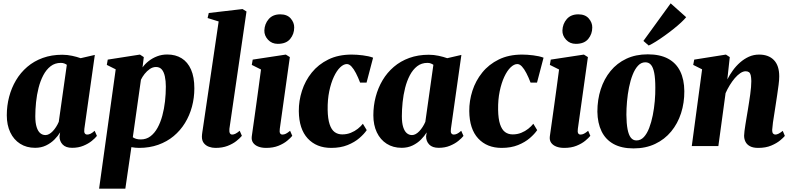

<svg xmlns="http://www.w3.org/2000/svg" viewBox="-20 -871 4720 1145"><path d="M483 -102.5Q480.5 -83.5 485.5 -76Q490.5 -68.5 500.5 -68.5Q509 -68.5 519.5 -73.2Q530 -78 544.5 -91L558 -60.5Q548 -47.5 527.5 -30.8Q507 -14 477.2 -1.8Q447.5 10.5 410 10.5Q372.5 10.5 353.8 -9Q335 -28.5 335 -57.5L338.5 -81.5Q326 -60.5 304.8 -39Q283.5 -17.5 254.5 -3.5Q225.5 10.5 189.5 10.5Q138 10.5 100 -13.8Q62 -38 41.2 -81.8Q20.5 -125.5 20.5 -183.5Q20.5 -240.5 34.5 -293.8Q48.5 -347 75.5 -392.5Q102.5 -438 142.5 -472.2Q182.5 -506.5 235 -525.5Q287.5 -544.5 351 -544.5Q381 -544.5 410 -538.2Q439 -532 461 -524L545.5 -543.5ZM378.5 -484.5Q373 -488.5 364.2 -492.2Q355.5 -496 343 -496Q307.5 -496 281.8 -476Q256 -456 238.2 -422.2Q220.5 -388.5 210 -347Q199.5 -305.5 195 -261.5Q190.5 -217.5 190.5 -178Q190.5 -138 198.5 -113Q206.5 -88 220 -76.8Q233.5 -65.5 251 -65.5Q262 -65.5 273 -71.5Q284 -77.5 294.5 -88.5Q305 -99.5 314.2 -113.8Q323.5 -128 330.5 -144.5Z M571 254 670 -457.5 617 -484 622.5 -515.5 814.5 -545.5 837.5 -530.5 830 -469Q844.5 -489.5 866.8 -507Q889 -524.5 917 -535.2Q945 -546 977.5 -546Q1027 -546 1063.2 -523.5Q1099.5 -501 1119.2 -456.2Q1139 -411.5 1139 -344Q1139 -287.5 1124.8 -234.8Q1110.5 -182 1083 -137.2Q1055.5 -92.5 1015.5 -59.2Q975.5 -26 923.5 -7.5Q871.5 11 809.5 11Q798.5 11 786.8 9.8Q775 8.5 763.5 6.5L727.5 254ZM772 -52.5Q780.5 -46.5 792 -43Q803.5 -39.5 819.5 -39.5Q852.5 -39.5 877.2 -58.2Q902 -77 919.5 -108.8Q937 -140.5 948 -181.2Q959 -222 964 -266.5Q969 -311 969 -354.5Q969 -388.5 963.2 -415.2Q957.5 -442 944.8 -456.8Q932 -471.5 910.5 -471.5Q891 -471.5 873.5 -459.5Q856 -447.5 842.2 -430Q828.5 -412.5 820.5 -395.5Z M1348 -102.5Q1346.5 -85 1350.8 -76.8Q1355 -68.5 1365 -68.5Q1373 -68.5 1383 -73Q1393 -77.5 1409.5 -91L1422.5 -61Q1410 -46 1389 -29.5Q1368 -13 1337.2 -1Q1306.5 11 1264.5 11Q1244.5 11 1226 4.2Q1207.5 -2.5 1195.8 -17.2Q1184 -32 1184 -56Q1184 -61.5 1184.8 -69Q1185.5 -76.5 1186.8 -84.5Q1188 -92.5 1189 -98.5L1284 -743L1218 -763.5L1225 -793.5L1426.5 -817L1450 -802.5Z M1567 11Q1540 11 1519.8 3Q1499.5 -5 1489 -20.2Q1478.5 -35.5 1481.5 -58Q1483.5 -73 1487.5 -100.5Q1491.5 -128 1496.8 -165.8Q1502 -203.5 1508.5 -249.8Q1515 -296 1522 -348.2Q1529 -400.5 1536.5 -456.5L1481.5 -484L1487 -515.5L1684.5 -545.5L1708.5 -530.5L1648.5 -102.5Q1646 -84.5 1650.2 -76.5Q1654.5 -68.5 1664.5 -68.5Q1674.5 -68.5 1684.8 -73.5Q1695 -78.5 1710 -91L1723 -61Q1713 -48.5 1692.5 -31.5Q1672 -14.5 1640.8 -1.8Q1609.5 11 1567 11ZM1636.5 -609.5Q1601 -609.5 1578.2 -634.2Q1555.5 -659 1556.5 -689.5Q1558 -729 1582.5 -757.2Q1607 -785.5 1651.5 -785.5Q1692.5 -785.5 1713.8 -760.8Q1735 -736 1734.5 -707Q1734.5 -668 1710.5 -638.8Q1686.5 -609.5 1636.5 -609.5Z M1955 11Q1867.5 11 1815.2 -45.2Q1763 -101.5 1762 -208.5Q1761.5 -269.5 1780.8 -329.5Q1800 -389.5 1839.2 -438.2Q1878.5 -487 1938 -516.2Q1997.5 -545.5 2077.5 -545.5Q2107 -545.5 2143.5 -541Q2180 -536.5 2205 -527L2166 -378.5H2127.5Q2115.5 -410 2102.5 -435Q2089.5 -460 2076 -474.5Q2062.5 -489 2048.5 -489Q2029 -489 2008.5 -469.2Q1988 -449.5 1971 -413.2Q1954 -377 1943.5 -326.8Q1933 -276.5 1934 -216Q1935 -162 1945.8 -129.8Q1956.5 -97.5 1975.5 -83.5Q1994.5 -69.5 2021 -69.5Q2048.5 -69.5 2072 -79Q2095.5 -88.5 2113.8 -103Q2132 -117.5 2144 -133L2167 -95Q2152 -72.5 2123.5 -47.8Q2095 -23 2053 -6Q2011 11 1955 11Z M2669 -102.5Q2666.5 -83.5 2671.5 -76Q2676.5 -68.5 2686.5 -68.5Q2695 -68.5 2705.5 -73.2Q2716 -78 2730.5 -91L2744 -60.5Q2734 -47.5 2713.5 -30.8Q2693 -14 2663.2 -1.8Q2633.5 10.5 2596 10.5Q2558.5 10.5 2539.8 -9Q2521 -28.5 2521 -57.5L2524.5 -81.5Q2512 -60.5 2490.8 -39Q2469.5 -17.5 2440.5 -3.5Q2411.5 10.5 2375.5 10.5Q2324 10.5 2286 -13.8Q2248 -38 2227.2 -81.8Q2206.5 -125.5 2206.5 -183.5Q2206.5 -240.5 2220.5 -293.8Q2234.5 -347 2261.5 -392.5Q2288.5 -438 2328.5 -472.2Q2368.5 -506.5 2421 -525.5Q2473.5 -544.5 2537 -544.5Q2567 -544.5 2596 -538.2Q2625 -532 2647 -524L2731.5 -543.5ZM2564.5 -484.5Q2559 -488.5 2550.2 -492.2Q2541.5 -496 2529 -496Q2493.5 -496 2467.8 -476Q2442 -456 2424.2 -422.2Q2406.5 -388.5 2396 -347Q2385.5 -305.5 2381 -261.5Q2376.5 -217.5 2376.5 -178Q2376.5 -138 2384.5 -113Q2392.5 -88 2406 -76.8Q2419.5 -65.5 2437 -65.5Q2448 -65.5 2459 -71.5Q2470 -77.5 2480.5 -88.5Q2491 -99.5 2500.2 -113.8Q2509.5 -128 2516.5 -144.5Z M2971.5 11Q2884 11 2831.8 -45.2Q2779.5 -101.5 2778.5 -208.5Q2778 -269.5 2797.2 -329.5Q2816.5 -389.5 2855.8 -438.2Q2895 -487 2954.5 -516.2Q3014 -545.5 3094 -545.5Q3123.5 -545.5 3160 -541Q3196.5 -536.5 3221.5 -527L3182.5 -378.5H3144Q3132 -410 3119 -435Q3106 -460 3092.5 -474.5Q3079 -489 3065 -489Q3045.5 -489 3025 -469.2Q3004.5 -449.5 2987.5 -413.2Q2970.5 -377 2960 -326.8Q2949.5 -276.5 2950.5 -216Q2951.5 -162 2962.2 -129.8Q2973 -97.5 2992 -83.5Q3011 -69.5 3037.5 -69.5Q3065 -69.5 3088.5 -79Q3112 -88.5 3130.2 -103Q3148.5 -117.5 3160.5 -133L3183.5 -95Q3168.5 -72.5 3140 -47.8Q3111.5 -23 3069.5 -6Q3027.5 11 2971.5 11Z M3344.5 11Q3317.5 11 3297.2 3Q3277 -5 3266.5 -20.2Q3256 -35.5 3259 -58Q3261 -73 3265 -100.5Q3269 -128 3274.2 -165.8Q3279.5 -203.5 3286 -249.8Q3292.5 -296 3299.5 -348.2Q3306.5 -400.5 3314 -456.5L3259 -484L3264.5 -515.5L3462 -545.5L3486 -530.5L3426 -102.5Q3423.5 -84.5 3427.8 -76.5Q3432 -68.5 3442 -68.5Q3452 -68.5 3462.2 -73.5Q3472.5 -78.5 3487.5 -91L3500.5 -61Q3490.5 -48.5 3470 -31.5Q3449.5 -14.5 3418.2 -1.8Q3387 11 3344.5 11ZM3414 -609.5Q3378.5 -609.5 3355.8 -634.2Q3333 -659 3334 -689.5Q3335.5 -729 3360 -757.2Q3384.5 -785.5 3429 -785.5Q3470 -785.5 3491.2 -760.8Q3512.5 -736 3512 -707Q3512 -668 3488 -638.8Q3464 -609.5 3414 -609.5Z M3843 -547Q3915.5 -547 3963.8 -521.2Q4012 -495.5 4036.2 -446.2Q4060.5 -397 4061 -327.5Q4061.5 -258 4041.5 -196Q4021.5 -134 3982.5 -86.8Q3943.5 -39.5 3887 -12.8Q3830.5 14 3758 14Q3687 14 3639.2 -12.2Q3591.5 -38.5 3567.5 -87.8Q3543.5 -137 3542.5 -205Q3542.5 -276.5 3562.5 -338.5Q3582.5 -400.5 3621 -447.5Q3659.5 -494.5 3715.5 -520.8Q3771.5 -547 3843 -547ZM3828.5 -499.5Q3803.5 -499.5 3784.8 -479.2Q3766 -459 3752.8 -425.2Q3739.5 -391.5 3731.2 -350.2Q3723 -309 3719.2 -266.2Q3715.5 -223.5 3715.5 -186.5Q3716 -134.5 3722.5 -100.5Q3729 -66.5 3742 -50Q3755 -33.5 3775.5 -33.5Q3801 -33.5 3819.8 -53.8Q3838.5 -74 3851.5 -108Q3864.5 -142 3872.8 -183.5Q3881 -225 3884.8 -268Q3888.5 -311 3888 -348.5Q3888 -403 3881.5 -436.2Q3875 -469.5 3862 -484.5Q3849 -499.5 3828.5 -499.5ZM3817 -627 3979.5 -851 4072 -768.5Q4061.5 -755.5 4041.8 -737Q4022 -718.5 3996.2 -698Q3970.5 -677.5 3943.2 -658Q3916 -638.5 3891.2 -623Q3866.5 -607.5 3848.5 -599.5Z M4317.5 -397.5Q4331.5 -425 4350.5 -451.2Q4369.5 -477.5 4393.8 -498.8Q4418 -520 4446.2 -532.8Q4474.5 -545.5 4507 -545.5Q4563.5 -545.5 4595.2 -512.8Q4627 -480 4627 -415.5Q4627 -394.5 4623.2 -365.2Q4619.5 -336 4614.8 -305Q4610 -274 4606 -247Q4602.5 -222 4597.8 -194Q4593 -166 4589.5 -140.2Q4586 -114.5 4585 -97Q4585 -79 4591 -73.8Q4597 -68.5 4603.5 -68.5Q4612 -68.5 4622.5 -73.5Q4633 -78.5 4648 -90.5L4660.5 -60.5Q4652.5 -50.5 4632 -33.5Q4611.5 -16.5 4579 -2.8Q4546.5 11 4501.5 11Q4471 11 4452.5 1Q4434 -9 4425.8 -25.5Q4417.5 -42 4417.5 -62Q4417.5 -72.5 4419.8 -90Q4422 -107.5 4425.5 -129.2Q4429 -151 4432.8 -173.8Q4436.5 -196.5 4440 -216.5Q4443.5 -238.5 4447.2 -262Q4451 -285.5 4454 -308.2Q4457 -331 4458.8 -351.2Q4460.5 -371.5 4460.5 -387.5Q4460 -409.5 4457 -422.2Q4454 -435 4446.5 -440.5Q4439 -446 4426.5 -446Q4411.5 -446 4394.8 -434.8Q4378 -423.5 4362 -404.8Q4346 -386 4331.8 -362.8Q4317.5 -339.5 4307 -315.5L4264 0H4105.5L4167 -457.5L4114 -484L4120 -515.5L4309 -545.5L4332 -530.5Z"/></svg>

Font: Merriweather 72pt Black
Style: Italic
Weight: 900
Italic angle: -7.8°
Version: Version 2.101